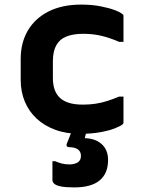

<svg xmlns="http://www.w3.org/2000/svg" viewBox="-20 -570 640 835"><path d="M333 -550Q380 -550 418 -542.5Q456 -535 480.5 -525.5Q505 -516 513 -508Q516 -507 516.5 -504.5Q517 -502 517 -499Q517 -472 517 -444Q517 -416 517 -388H498Q459 -405 422 -414Q385 -423 342 -423Q299 -423 269.5 -411.5Q240 -400 225 -373.5Q210 -347 210 -304V-231Q210 -203 217 -182Q224 -161 239 -146Q254 -131 279 -123Q304 -115 341 -115Q370 -115 396 -119Q422 -123 447 -131Q472 -139 498 -150H517Q517 -122 517 -94Q517 -66 517 -38Q517 -36 516.5 -34Q516 -32 514 -30Q505 -22 480 -12Q455 -2 416 5Q377 12 329 12Q268 12 220.5 -5.5Q173 -23 139.5 -54Q106 -85 88 -128Q70 -171 70 -223V-314Q70 -384 101 -437Q132 -490 191 -520Q250 -550 333 -550ZM370 -52Q367 -43 364.5 -32.5Q362 -22 359.5 -12.5Q357 -3 355 6Q353 15 351 21L349 31Q395 32 422.5 57Q450 82 450 126Q450 184 413.5 214.5Q377 245 303 245Q266 245 245.5 241Q225 237 216.5 229.5Q208 222 208 213Q208 198 208 183.5Q208 169 208 155.5Q208 142 208 131H220Q233 137 248 141Q263 145 283 145Q303 145 317.5 136.5Q332 128 332 108Q332 89 318.5 79.5Q305 70 279 70Q274 70 271 66Q268 62 270 56Q276 42 280.5 30Q285 18 289.5 6.5Q294 -5 298.5 -15.5Q303 -26 307 -37Q310 -43 314.5 -46Q319 -49 331.5 -50.5Q344 -52 370 -52Z"/></svg>

Font: RecMonoLinear Nerd Font Mono
Style: Bold
Weight: 700
Monospace: yes
Version: Version 1.085; ttfautohint (v1.8.4.7-5d5b);Nerd Fonts 3.2.1